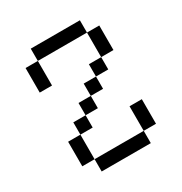

<svg xmlns="http://www.w3.org/2000/svg" viewBox="-150 -610 800 846"><g transform="rotate(-30 250.0 -187.5)"><path d="M375 -437.5H125V-500H375ZM62.5 -62.5H125V62.5H62.5ZM62.5 -437.5H125V-312.5H62.5ZM125 62.5H375V125H125ZM125 -125H187.5V-62.5H125ZM187.5 -187.5H250V-125H187.5ZM250 -250H312.5V-187.5H250ZM312.5 -312.5H375V-250H312.5ZM375 -62.5H437.5V62.5H375ZM375 -437.5H437.5V-312.5H375Z"/></g></svg>

Font: 寒蝉点阵体 16px
Style: Regular
Weight: 400
Designer: Designed by Warren2060
Foundry: ChillType
Version: Version 1.000